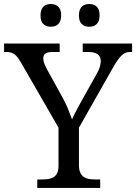

<svg xmlns="http://www.w3.org/2000/svg" viewBox="-25 -929 673 949"><path d="M159.2 0V-42H182.1Q198.7 -42 213.6 -44.2Q228.5 -46.4 239.7 -53.2Q251 -60.1 257.6 -73.5Q264.2 -86.9 264.2 -108.9V-297.9L79.1 -619.1Q70.8 -633.3 63.5 -643.3Q56.2 -653.3 48.1 -659.7Q40 -666 30.3 -668.9Q20.5 -671.9 7.8 -671.9H-4.9V-713.9H270V-671.9H232.9Q219.2 -671.9 210.7 -669.4Q202.1 -667 197.3 -662.6Q192.4 -658.2 190.7 -652.3Q189 -646.5 189 -640.1Q189 -626 195.1 -611.8Q201.2 -597.7 207 -586.9L280.8 -453.1Q298.3 -422.4 310.5 -392.3Q322.8 -362.3 331.1 -338.9Q335.4 -349.6 342 -362.8Q348.6 -376 356.7 -390.9Q364.7 -405.8 373.5 -421.6Q382.3 -437.5 391.1 -453.1L455.1 -567.9Q464.8 -585 469 -600.3Q473.1 -615.7 473.1 -627.9Q473.1 -649.9 457.5 -660.9Q441.9 -671.9 413.1 -671.9H383.8V-713.9H627.9V-671.9H616.2Q605.5 -671.9 595.9 -668.2Q586.4 -664.6 576.7 -655.5Q566.9 -646.5 556.4 -631.6Q545.9 -616.7 533.2 -594.2L365.2 -297.9V-113.8Q365.2 -90.3 371.6 -76.2Q377.9 -62 389.2 -54.4Q400.4 -46.9 415.3 -44.4Q430.2 -42 446.8 -42H470.2V0ZM175.3 -853Q175.3 -868.7 179.2 -879.4Q183.1 -890.1 189.9 -896.7Q196.8 -903.3 206.1 -906.2Q215.3 -909.2 226.1 -909.2Q236.8 -909.2 246.1 -906.2Q255.4 -903.3 262.5 -896.7Q269.5 -890.1 273.4 -879.4Q277.3 -868.7 277.3 -853Q277.3 -837.9 273.4 -827.1Q269.5 -816.4 262.5 -809.6Q255.4 -802.7 246.1 -799.8Q236.8 -796.9 226.1 -796.9Q204.1 -796.9 189.7 -809.6Q175.3 -822.3 175.3 -853ZM365.2 -853Q365.2 -868.7 369.1 -879.4Q373 -890.1 379.9 -896.7Q386.7 -903.3 396 -906.2Q405.3 -909.2 416 -909.2Q426.8 -909.2 436 -906.2Q445.3 -903.3 452.4 -896.7Q459.5 -890.1 463.4 -879.4Q467.3 -868.7 467.3 -853Q467.3 -837.9 463.4 -827.1Q459.5 -816.4 452.4 -809.6Q445.3 -802.7 436 -799.8Q426.8 -796.9 416 -796.9Q394 -796.9 379.6 -809.6Q365.2 -822.3 365.2 -853Z"/></svg>

Font: Droid-TTFautohint Serif
Style: Regular
Weight: 400
Foundry: Ascender Corporation
Version: Version 1.00; ttfautohint (v1.00rc1.4-1a1c-dirty) -l 8 -r 50